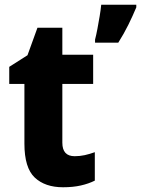

<svg xmlns="http://www.w3.org/2000/svg" viewBox="-20 -780 595 810"><path d="M295 -121Q317 -121 337.5 -125.5Q358 -130 380 -138V-18Q354 -5 321 2.5Q288 10 246 10Q170 10 126.5 -31Q83 -72 83 -174V-426H19V-498L96 -547L138 -663H243V-549H373V-426H243V-178Q243 -121 295 -121ZM555 -749Q540 -713 521.5 -675.5Q503 -638 479 -600H381V-613Q386 -632 391 -658.5Q396 -685 400.5 -712Q405 -739 407 -760H555Z"/></svg>

Font: Noto Sans Telugu SemiCondensed ExtraBold
Style: Regular
Weight: 800
Width: 4
Designer: Jelle Bosma - Monotype Design Team
Foundry: Monotype Imaging Inc.
Version: Version 2.005; ttfautohint (v1.8.4.7-5d5b)